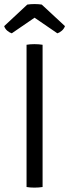

<svg xmlns="http://www.w3.org/2000/svg" viewBox="-25 -898 332 922"><path d="M102.5 -683Q110 -684.5 120 -685.2Q130 -686 140 -686Q151 -686 161 -685.2Q171 -684.5 179.5 -683V0Q171 1.5 161 2.2Q151 3 140 3Q130 3 120 2.2Q110 1.5 102.5 0ZM175.5 -876 287 -772.5Q282 -759 271.2 -750Q260.5 -741 250.5 -738L141 -813L31.5 -738Q21.5 -741 10.5 -750Q-0.5 -759 -5 -772.5L106 -876Q122 -878.5 141 -878.5Q160 -878.5 175.5 -876Z"/></svg>

Font: Signika
Style: Regular
Weight: 300
Designer: Anna Giedry
Foundry: Anna Giedry
Version: Version 2.000